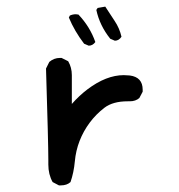

<svg xmlns="http://www.w3.org/2000/svg" viewBox="-20 -565 540 580"><path d="M164 -5H158L139 -15Q126 -38 126 -68V-82Q126 -132 119 -358L129 -378Q143 -390 161 -390H166L186 -380Q197 -361 197 -338V-251Q219 -276 244 -295Q301 -338 354 -338L372 -337Q411 -332 411 -294V-288L401 -269Q390 -259 372 -259H366Q321 -259 295.5 -239.5Q270 -220 251 -194.5Q232 -169 220.5 -139.5Q209 -110 206 -77Q203 -44 193 -15Q182 -5 164 -5ZM248 -427 234 -433Q205 -471 188 -512L191 -518Q200 -522 209 -522L217 -521Q252 -484 268 -438Q260 -427 248 -427ZM327 -442 313 -448Q281 -488 271 -535L275 -541L298 -545Q312 -523 326.5 -501.5Q341 -480 347 -454Q339 -442 327 -442Z"/></svg>

Font: Xiaolai Mono SC
Style: Regular
Weight: 400
Monospace: yes
Designer: LXGW / Nozomi Seto
Version: Version 3.113;September 30, 2024